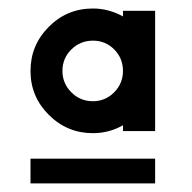

<svg xmlns="http://www.w3.org/2000/svg" viewBox="-20 -751 451 452"><path d="M269.5 -442.4V-456.1Q236.8 -437.5 198.7 -437.5Q138.2 -437.5 95 -480.5Q51.8 -523.4 51.8 -584Q51.8 -644.5 94.7 -687.7Q137.7 -731 198.7 -731Q235.4 -731 269.5 -712.4V-725.6H345.2V-442.4ZM269.5 -584Q269.5 -613.8 249 -634.5Q228.5 -655.3 198.7 -655.3Q168.9 -655.3 147.9 -634.5Q127 -613.8 127 -584Q127 -554.7 147.9 -533.7Q168.9 -512.7 198.7 -512.7Q228 -512.7 248.8 -533.7Q269.5 -554.7 269.5 -584ZM51.8 -319.3V-377.4H345.2V-319.3Z"/></svg>

Font: Basically A Sans Serif Medium
Style: Regular
Weight: 500
Designer: Hyung-Suk Kim
Foundry: Mental Design
Version: 1.000